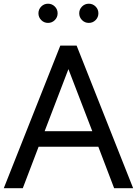

<svg xmlns="http://www.w3.org/2000/svg" viewBox="-29 -990 720 1010"><path d="M-9.1 0 288.2 -750H374.1L671.4 0H571.4L488.2 -218.2H174.1L90.9 0ZM205.9 -300H456.4L330.9 -626.4ZM438.2 -869.5Q417.3 -869.5 402.5 -884.3Q387.7 -899.1 387.7 -920Q387.7 -940.9 402.5 -955.7Q417.3 -970.5 438.2 -970.5Q459.1 -970.5 473.9 -955.7Q488.6 -940.9 488.6 -920Q488.6 -899.1 473.9 -884.3Q459.1 -869.5 438.2 -869.5ZM223.6 -869.5Q202.7 -869.5 188 -884.3Q173.2 -899.1 173.2 -920Q173.2 -940.9 188 -955.7Q202.7 -970.5 223.6 -970.5Q244.5 -970.5 259.3 -955.7Q274.1 -940.9 274.1 -920Q274.1 -899.1 259.3 -884.3Q244.5 -869.5 223.6 -869.5Z"/></svg>

Font: Spartan Med
Style: Regular
Weight: 500
Designer: Matt Bailey, Mirko Velimirovic
Foundry: Matt Bailey
Version: Version 1.005